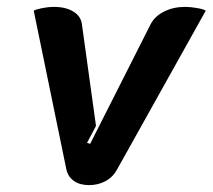

<svg xmlns="http://www.w3.org/2000/svg" viewBox="-20 -529 618 558"><path d="M173 -36 78 -498Q85 -502 103 -505.5Q121 -509 136 -509Q171 -509 193 -495.5Q215 -482 218 -459L259 -163L233 -114L242 -111L418 -459Q430 -482 457 -495.5Q484 -509 518 -509Q534 -509 553.5 -505.5Q573 -502 578 -498L320 -36Q308 -14 286.5 -2.5Q265 9 239 9Q212 9 195 -3Q178 -15 173 -36Z"/></svg>

Font: K2D ExtraBold
Style: Italic
Weight: 800
Italic angle: -10°
Designer: Katatrad Aksorn Co.,Ltd.
Foundry: Cadson Demak Co.,Ltd.
Version: Version 1.000; ttfautohint (v1.6)